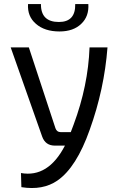

<svg xmlns="http://www.w3.org/2000/svg" viewBox="-20 -722 581 952"><path d="M418 -702Q422 -641 383 -604Q344 -566 275 -566Q201 -566 158 -604Q115 -641 119 -702H183Q182 -613 272 -613Q355 -613 353 -702ZM513 -487Q497 -279 425 -79Q359 108 265 173Q193 223 86 206L84 136Q219 160 302 0H252Q205 0 189 -45L33 -487H123L255 -86Q262 -67 280 -67H331L345 -104Q417 -297 424 -487Z"/></svg>

Font: Taylor Sans
Style: Regular
Weight: 400
Italic angle: -8°
Designer: Natanael Gama
Version: Version 1.001 September 8, 2015